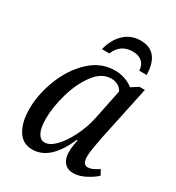

<svg xmlns="http://www.w3.org/2000/svg" viewBox="-180 -851 890 971"><g transform="rotate(30 265.0 -366.0)"><path d="M41 -162Q41 -245 75.5 -335Q110 -425 174 -485.5Q238 -546 320 -546Q352 -546 380 -536Q408 -526 427 -510L468 -536H499L431 -215Q426 -191 420 -154.5Q414 -118 414 -100Q414 -52 444 -52Q468 -52 506 -78L522 -48Q498 -26 462.5 -8Q427 10 394 10Q361 10 342 -12Q323 -34 323 -72Q323 -97 327 -118.5Q331 -140 332 -145H327Q260 10 156 10Q99 10 70 -37.5Q41 -85 41 -162ZM354 -288 390 -464Q381 -482 363.5 -491.5Q346 -501 324 -501Q269 -501 226.5 -444.5Q184 -388 161 -307.5Q138 -227 138 -161Q138 -106 152.5 -79Q167 -52 192 -52Q222 -52 255 -86.5Q288 -121 315 -176Q342 -231 354 -288ZM357 -742Q466 -742 469 -606H426Q424 -640 403.5 -657Q383 -674 350 -674Q279 -674 251 -606H208Q222 -666 261 -704Q300 -742 357 -742Z"/></g></svg>

Font: Noto Serif Narrow
Style: Italic
Weight: 400
Width: 4
Italic angle: -12°
Designer: Monotype Design Team
Foundry: Monotype Imaging Inc.
Version: Version 1.001